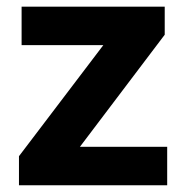

<svg xmlns="http://www.w3.org/2000/svg" viewBox="-20 -548 549 568"><path d="M474.6 -113.8V0H75.2V-113.8ZM467.3 -445.3 130.4 0H36.1V-85.9L372.1 -528.3H467.3ZM417 -528.3V-414.5H43.9V-528.3Z"/></svg>

Font: RobotoDEMO
Style: Regular
Weight: 400
Designer: Christian Robertson
Foundry: Google
Version: Version 2.136